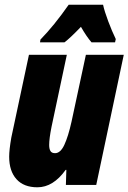

<svg xmlns="http://www.w3.org/2000/svg" viewBox="-20 -786 546 816"><path d="M19 -120Q19 -149 28 -201L103 -553H264L199 -247Q189 -197 189 -170Q189 -153 194.5 -144Q200 -135 214 -135Q237 -135 253.5 -170.5Q270 -206 284 -269L345 -553H506L389 0H260L262 -64H259Q206 10 139 10Q81 10 50 -24.5Q19 -59 19 -120ZM152 -618Q209 -676 272 -766H418Q424 -738 440 -695.5Q456 -653 472 -620L469 -606H369Q348 -630 324 -672Q279 -625 254 -606H150Z"/></svg>

Font: Noto Sans UI CondBlack
Style: Italic
Weight: 900
Width: 3
Italic angle: -12°
Designer: Monotype Design Team
Foundry: Monotype Imaging Inc.
Version: Version 1.001